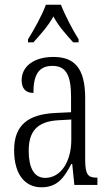

<svg xmlns="http://www.w3.org/2000/svg" viewBox="-20 -786 469 816"><path d="M99 -619V-606H122C154 -642 183 -673 207 -716C230 -673 259 -642 291 -606H314V-619C290 -657 256 -721 239 -766H175C159 -721 123 -657 99 -619ZM156 10C225 10 253 -32 283 -89H287L296 0H394V-31H391C354 -31 342 -44 342 -108V-369C342 -497 296 -544 207 -544C124 -544 72 -504 72 -445C72 -410 89 -391 122 -391C122 -466 143 -506 203 -506C264 -506 282 -461 282 -372V-309L218 -306C98 -301 40 -253 40 -148C40 -41 89 10 156 10ZM172 -30C123 -30 102 -76 102 -145C102 -225 135 -270 229 -275L283 -278V-191C283 -100 239 -30 172 -30Z"/></svg>

Font: Noto Serif Thai ExtraCondensed Light
Style: Regular
Weight: 300
Width: 2
Designer: Monotype Design Team
Foundry: Monotype Imaging Inc.
Version: Version 2.002